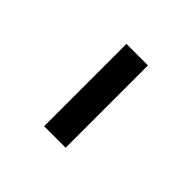

<svg xmlns="http://www.w3.org/2000/svg" viewBox="19 -902 462 462"><g transform="rotate(-45 250.0 -671.5)"><path d="M109.9 -634.8V-708H390.1V-634.8Z"/></g></svg>

Font: Literata Book
Style: Regular
Weight: 400
Designer: Latin by Veronika Burian and Jose Scaglione. Greek by Irene Vlachou. Cyrillic by Vera Evstafieva
Foundry: TypeTogether
Version: Version 2.003;PS 002.003;hotconv 1.0.88;makeotf.lib2.5.64775